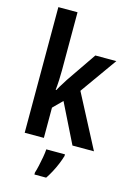

<svg xmlns="http://www.w3.org/2000/svg" viewBox="-143 -831 772 1122"><g transform="rotate(15 243.0 -269.5)"><path d="M181 -408Q181 -379 179.5 -348Q178 -317 175 -289H179Q185 -301 193 -314Q201 -327 209 -339.5Q217 -352 223 -362L347 -543H474L316 -321L484 0H354L236 -238L181 -183V0H65V-760H181ZM325 71Q318 95 307 121.5Q296 148 282.5 173.5Q269 199 254 221H183V209Q189 191 195 164Q201 137 206 109Q211 81 212 61H325Z"/></g></svg>

Font: Noto Sans Khmer Condensed SemiBold
Style: Regular
Weight: 600
Width: 3
Designer: Danh Hong and the Monotype Design Team
Foundry: Monotype Imaging Inc.
Version: Version 2.004